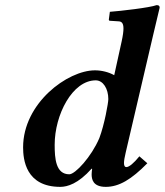

<svg xmlns="http://www.w3.org/2000/svg" viewBox="-20 -718 642 748"><path d="M577 -583 602 -688C602 -695 599 -698 590 -698C563 -688 449 -675 408 -672L404 -642C404 -639 405 -637 409 -637L440 -635C453 -635 461 -629 461 -607C461 -596 458.8 -578.8 454 -557L425 -425C404 -437 376 -444 350 -444C243 -444 70 -316 70 -144C70 -97 80 10 215 10C242.3 10 284.5 -2 337 -61L339 -60C338 -55 337 -43 337 -39C337 -21 341 10 392 10C444 10 492 -19 554 -82L523 -109C501 -82 483 -67 472 -67C467 -67 463 -71 463 -83C463 -92 465.5 -105.9 470 -125ZM402 -332C402 -317 387 -233 367 -180C336 -107 273 -39 250 -39C197 -39 193 -101 193 -154C193 -271 262 -405 353 -405C382 -405 402 -372 402 -332Z"/></svg>

Font: Linux Libertine O
Style: Bold Italic
Weight: 700
Italic angle: -11.5°
Designer: Philipp H. Poll
Foundry: Philipp H. Poll
Version: Version 4.1.0